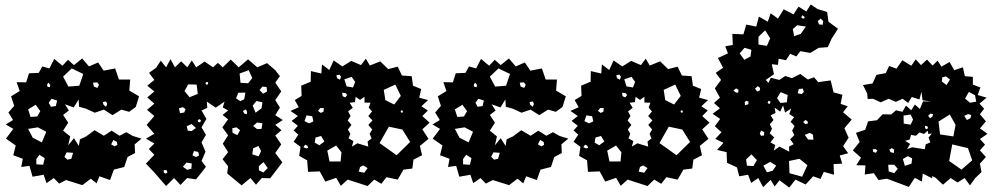

<svg xmlns="http://www.w3.org/2000/svg" viewBox="-20 -814 4495 867"><path d="M278 -1 247 15 223 -10 190 13 177 -25 127 -16 113 -65 76 -60 83 -97 40 -113 51 -157 7 -188 40 -232 6 -252 39 -272 18 -306 44 -336 30 -379 69 -403 55 -443 98 -442 111 -483 155 -485 171 -514 203 -505 225 -548 262 -517 287 -544 314 -520 351 -550 382 -514 423 -532 448 -495 500 -505 517 -455H568L564 -405L608 -379L593 -331L563 -309L528 -319L488 -294L449 -319L408 -305L369 -323L337 -332L335 -365L313 -329L273 -343L291 -315L265 -295L288 -260L265 -224L297 -198L288 -158L314 -190L336 -155L341 -185L369 -198L407 -226L449 -201L484 -224L520 -201L550 -217L580 -200L619 -188L588 -162L590 -123L556 -105L541 -60L494 -48L477 -1L429 -18L416 14L390 -7L352 22ZM356 -480 304 -505 265 -468 289 -423 338 -427ZM427 -431 419 -442 400 -441 404 -423 420 -417ZM207 -431 198 -441 192 -430 195 -422 205 -420ZM238 -360 213 -368 200 -350 210 -332 232 -335ZM459 -356 444 -353 448 -340 459 -332 464 -345ZM141 -341 107 -320 118 -286 148 -288 162 -312ZM189 -219 151 -239 107 -232 128 -192 169 -171ZM508 -173 492 -182 482 -162 498 -153 510 -160ZM310 -124 281 -126 271 -106 284 -93 302 -97ZM182 -100 158 -115 144 -96V-72L175 -70Z M677 -35 639 -75 677 -115 652 -141 677 -166 639 -188 677 -210 642 -250 677 -290 644 -318 677 -346 645 -374 677 -401 645 -427 677 -453 653 -485 685 -508 706 -540 730 -510 750 -547 770 -510 798 -537 826 -510 846 -541 866 -510 904 -536 942 -510 964 -530 986 -510 1022 -545 1058 -510 1100 -546 1142 -510 1186 -529 1223 -497 1244 -470 1223 -441 1250 -401 1223 -362 1244 -328 1223 -294 1257 -272 1223 -250 1251 -226 1223 -202 1250 -162 1223 -123 1255 -81 1223 -39 1200 -9 1162 -10 1136 20 1111 -10 1071 23 1031 -10 1006 -31 1010 -63 985 -95 1010 -127 986 -165 1010 -203 984 -239 1010 -275 985 -295 1010 -315 986 -329 994 -355 954 -328 914 -355 916 -327 890 -315 912 -277 890 -239 910 -205 890 -171 908 -129 890 -87 910 -61 890 -35 865 -4 825 -10 795 21 766 -10 730 26ZM1119 -462 1103 -497 1062 -482 1066 -440 1101 -438ZM920 -443H910L908 -435L914 -431L919 -434ZM868 -432 830 -433 813 -403 836 -375 873 -390ZM1184 -421 1165 -423 1152 -407 1168 -391 1186 -401ZM1088 -396 1056 -395 1046 -370 1065 -357 1083 -366ZM1165 -352 1138 -358 1121 -337 1134 -305 1161 -325ZM806 -330 788 -325 793 -303 812 -306 818 -321ZM1096 -308 1091 -320 1077 -313 1083 -301 1094 -298ZM882 -276 873 -272 875 -263 883 -262 888 -269ZM1165 -257 1141 -261 1123 -245 1141 -231 1161 -232ZM865 -236 845 -254 823 -244 828 -224 845 -222ZM1064 -226 1048 -239 1029 -235 1030 -214 1052 -204ZM1147 -155 1123 -144 1119 -117 1148 -108 1159 -132ZM875 -128 856 -132 849 -113 865 -105 879 -112ZM1170 -82 1149 -64V-45L1169 -35L1189 -55ZM846 -76 822 -80 806 -61 825 -47 844 -52ZM732 -46H720L719 -36L726 -30L736 -34Z M1550 -3 1519 25 1498 -11 1449 6 1424 -40 1371 -38 1367 -90 1331 -110 1337 -151 1306 -174 1327 -206 1306 -225 1325 -246 1297 -268 1325 -290 1292 -313 1329 -330 1311 -362 1342 -381 1340 -427 1383 -445 1384 -493 1431 -482 1434 -523 1467 -498 1487 -541 1526 -514 1566 -539 1610 -520 1632 -549 1650 -518 1697 -537 1733 -502 1776 -513 1795 -473 1839 -470 1845 -427 1882 -412 1873 -373 1913 -362 1883 -334 1912 -315 1887 -290 1920 -260 1887 -230 1915 -187 1876 -155 1886 -113 1847 -93 1842 -53 1802 -48 1776 -3 1725 -14 1702 16 1670 -3 1640 26ZM1520 -467 1513 -477 1499 -474 1502 -461 1515 -454ZM1568 -467 1535 -456 1545 -424 1574 -419 1584 -444ZM1765 -432 1713 -408 1720 -362 1760 -342 1790 -381ZM1540 -394 1525 -395 1527 -380 1539 -374 1548 -385ZM1643 -152 1640 -175 1658 -189 1649 -210 1661 -229 1643 -250 1662 -270 1643 -290 1660 -311 1645 -328 1653 -350 1626 -351V-377L1606 -363L1586 -377L1583 -353L1559 -350L1573 -327L1552 -311L1563 -290L1550 -270L1567 -250L1551 -229L1562 -210L1554 -189L1576 -177L1569 -152L1594 -167ZM1442 -326H1426L1416 -313L1429 -304L1441 -310ZM1795 -317 1789 -312 1791 -306 1797 -305 1800 -311ZM1390 -289 1364 -293 1355 -267 1376 -257 1395 -266ZM1797 -229 1736 -242 1694 -168 1771 -113 1832 -173ZM1430 -200 1405 -193 1401 -170 1422 -158 1445 -175ZM1368 -156 1358 -161 1350 -149 1362 -144 1372 -146ZM1522 -126 1498 -157 1458 -134 1468 -85H1518ZM1640 -55 1620 -67 1606 -60 1600 -39 1625 -34Z M2205 -1 2174 15 2150 -10 2117 13 2104 -25 2054 -16 2040 -65 2003 -60 2010 -97 1967 -113 1978 -157 1934 -188 1967 -232 1933 -252 1966 -272 1945 -306 1971 -336 1957 -379 1996 -403 1982 -443 2025 -442 2038 -483 2082 -485 2098 -514 2130 -505 2152 -548 2189 -517 2214 -544 2241 -520 2278 -550 2309 -514 2350 -532 2375 -495 2427 -505 2444 -455H2495L2491 -405L2535 -379L2520 -331L2490 -309L2455 -319L2415 -294L2376 -319L2335 -305L2296 -323L2264 -332L2262 -365L2240 -329L2200 -343L2218 -315L2192 -295L2215 -260L2192 -224L2224 -198L2215 -158L2241 -190L2263 -155L2268 -185L2296 -198L2334 -226L2376 -201L2411 -224L2447 -201L2477 -217L2507 -200L2546 -188L2515 -162L2517 -123L2483 -105L2468 -60L2421 -48L2404 -1L2356 -18L2343 14L2317 -7L2279 22ZM2283 -480 2231 -505 2192 -468 2216 -423 2265 -427ZM2354 -431 2346 -442 2327 -441 2331 -423 2347 -417ZM2134 -431 2125 -441 2119 -430 2122 -422 2132 -420ZM2165 -360 2140 -368 2127 -350 2137 -332 2159 -335ZM2386 -356 2371 -353 2375 -340 2386 -332 2391 -345ZM2068 -341 2034 -320 2045 -286 2075 -288 2089 -312ZM2116 -219 2078 -239 2034 -232 2055 -192 2096 -171ZM2435 -173 2419 -182 2409 -162 2425 -153 2437 -160ZM2237 -124 2208 -126 2198 -106 2211 -93 2229 -97ZM2109 -100 2085 -115 2071 -96V-72L2102 -70Z M2814 -3 2783 25 2762 -11 2713 6 2688 -40 2635 -38 2631 -90 2595 -110 2601 -151 2570 -174 2591 -206 2570 -225 2589 -246 2561 -268 2589 -290 2556 -313 2593 -330 2575 -362 2606 -381 2604 -427 2647 -445 2648 -493 2695 -482 2698 -523 2731 -498 2751 -541 2790 -514 2830 -539 2874 -520 2896 -549 2914 -518 2961 -537 2997 -502 3040 -513 3059 -473 3103 -470 3109 -427 3146 -412 3137 -373 3177 -362 3147 -334 3176 -315 3151 -290 3184 -260 3151 -230 3179 -187 3140 -155 3150 -113 3111 -93 3106 -53 3066 -48 3040 -3 2989 -14 2966 16 2934 -3 2904 26ZM2784 -467 2777 -477 2763 -474 2766 -461 2779 -454ZM2832 -467 2799 -456 2809 -424 2838 -419 2848 -444ZM3029 -432 2977 -408 2984 -362 3024 -342 3054 -381ZM2804 -394 2789 -395 2791 -380 2803 -374 2812 -385ZM2907 -152 2904 -175 2922 -189 2913 -210 2925 -229 2907 -250 2926 -270 2907 -290 2924 -311 2909 -328 2917 -350 2890 -351V-377L2870 -363L2850 -377L2847 -353L2823 -350L2837 -327L2816 -311L2827 -290L2814 -270L2831 -250L2815 -229L2826 -210L2818 -189L2840 -177L2833 -152L2858 -167ZM2706 -326H2690L2680 -313L2693 -304L2705 -310ZM3059 -317 3053 -312 3055 -306 3061 -305 3064 -311ZM2654 -289 2628 -293 2619 -267 2640 -257 2659 -266ZM3061 -229 3000 -242 2958 -168 3035 -113 3096 -173ZM2694 -200 2669 -193 2665 -170 2686 -158 2709 -175ZM2632 -156 2622 -161 2614 -149 2626 -144 2636 -146ZM2786 -126 2762 -157 2722 -134 2732 -85H2782ZM2904 -55 2884 -67 2870 -60 2864 -39 2889 -34Z M3500 0 3478 28 3460 -2 3426 31 3404 -10 3372 12 3358 -25 3318 -18 3308 -58 3263 -79 3261 -127 3218 -137 3247 -169 3210 -187 3238 -217 3208 -244 3232 -277 3198 -300 3231 -325 3204 -349 3231 -373 3208 -415 3236 -453 3212 -485 3245 -508 3222 -552 3267 -573 3255 -605 3289 -611 3287 -661 3337 -659 3350 -703 3395 -694 3407 -739 3447 -716 3460 -754 3493 -730 3519 -772 3563 -749 3586 -784 3621 -762 3641 -794 3672 -773 3715 -760 3721 -716 3764 -684 3735 -639 3718 -601 3677 -598 3639 -575 3594 -583 3576 -559 3548 -571 3529 -542 3496 -549 3493 -521 3465 -524 3475 -479 3438 -453 3450 -440 3461 -463 3499 -453 3526 -471 3556 -461 3594 -480 3628 -455 3656 -465 3675 -443 3731 -451 3744 -397 3784 -386 3776 -345 3808 -334 3787 -307 3826 -274 3793 -235 3812 -192 3787 -154 3810 -122 3772 -112 3783 -75 3744 -73 3746 -25 3700 -38 3685 -6 3652 -18 3618 19 3572 -3 3544 33ZM3611 -740 3603 -745 3598 -735 3606 -730 3614 -732ZM3697 -719 3686 -730 3673 -719 3678 -704 3695 -702ZM3619 -694 3580 -700 3560 -683 3566 -651 3596 -661ZM3458 -641 3435 -677 3405 -648V-613L3443 -607ZM3373 -589 3342 -598 3320 -573 3341 -544 3369 -559ZM3412 -417 3402 -425 3389 -414 3400 -400 3412 -407ZM3315 -408 3304 -415 3292 -405 3302 -397 3313 -395ZM3605 -414 3587 -412 3582 -393 3600 -389 3610 -399ZM3435 -413 3436 -414ZM3537 -385 3505 -398 3489 -371 3504 -349 3533 -352ZM3458 -356 3451 -359 3446 -351 3452 -344 3459 -349ZM3360 -355 3350 -359 3343 -353 3344 -339 3359 -343ZM3544 -129 3543 -152 3564 -163 3548 -185 3567 -204 3557 -224 3568 -245 3550 -264 3566 -285 3544 -299 3553 -324 3525 -306 3516 -338 3503 -310 3478 -328 3482 -304 3460 -293 3473 -272 3456 -253 3466 -233 3456 -212 3476 -193 3459 -171 3481 -159 3474 -134 3500 -152ZM3626 -267 3617 -272 3607 -263 3617 -253 3629 -257ZM3431 -218 3417 -224 3411 -212 3416 -201 3430 -202ZM3651 -206 3637 -214 3614 -205 3629 -184 3653 -183ZM3373 -117 3349 -94 3353 -66 3382 -64 3398 -91ZM3590 -97 3543 -87 3545 -32 3602 -16 3626 -68ZM3485 -66 3458 -83 3427 -66 3443 -36 3469 -43Z M3985 -7 3947 -1 3926 -32 3885 -26 3888 -67 3847 -68 3868 -102 3831 -135 3862 -173 3845 -214 3887 -228 3900 -266 3940 -271 3966 -298 4004 -297 4026 -316 4055 -309 4071 -337 4095 -316 4111 -342 4134 -322 4148 -356H4185L4146 -361L4141 -400L4132 -365L4097 -376L4081 -349L4056 -368L4025 -354L3993 -368L3957 -352L3922 -368L3898 -367L3896 -391L3877 -430L3920 -437L3938 -476L3980 -484L3995 -516L4028 -504L4055 -542L4095 -517L4115 -546L4139 -520L4166 -545L4191 -518L4214 -540L4231 -513L4268 -534L4289 -497L4328 -510L4337 -470L4373 -467V-432L4407 -419L4395 -385L4435 -373L4403 -346L4424 -323L4405 -298L4432 -266L4405 -234L4439 -210L4405 -186L4428 -161L4405 -135L4432 -105L4405 -75L4412 -37L4384 -10L4360 23L4336 -10L4304 10L4273 -10L4238 20L4204 -12L4190 -19L4189 -9L4147 -30L4143 6L4111 -11L4084 30ZM4252 -469 4235 -465 4233 -446 4254 -430 4270 -455ZM4383 -384 4355 -399 4338 -369 4360 -350 4388 -355ZM4194 -298 4181 -301 4171 -291 4180 -280 4190 -287ZM4366 -294 4352 -299 4334 -291 4346 -272 4362 -280ZM4269 -297 4218 -265 4225 -207 4285 -198 4295 -250ZM4103 -274 4092 -297 4060 -292 4061 -256 4092 -251ZM4167 -244 4157 -246V-235L4164 -230L4171 -236ZM4156 -140 4160 -162 4181 -171 4173 -193 4188 -211 4172 -209 4169 -224 4153 -209 4132 -216 4116 -201 4094 -205 4088 -184 4067 -178 4090 -164 4076 -141 4099 -149ZM4351 -145 4280 -162 4266 -87 4322 -48 4370 -90ZM4007 -145 3996 -139 4001 -127 4016 -123 4018 -138ZM3933 -141 3921 -140 3923 -128 3935 -124 3942 -135ZM4099 -99 4079 -109 4057 -96 4066 -65 4096 -75ZM4018 -70H3991L3993 -40L4018 -32L4034 -52Z"/></svg>

Font: Rubik Gemstones
Style: Regular
Weight: 400
Designer: Hubert and Fischer, NaN
Foundry: Hubert and Fischer, NaN
Version: Version 2.200